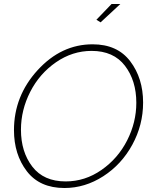

<svg xmlns="http://www.w3.org/2000/svg" viewBox="-20 -937 765 962"><path d="M484 -825 463 -838 539 -917H583ZM50 -285Q50 -456 168.5 -585.5Q287 -715 444 -715Q568 -715 632.5 -630Q697 -545 697 -423Q697 -311 643 -212Q589 -113 497.5 -54Q406 5 303 5Q179 5 114.5 -79Q50 -163 50 -285ZM663 -422Q663 -533 606 -607.5Q549 -682 439 -682Q343 -682 260.5 -625Q178 -568 131.5 -477Q85 -386 85 -287Q85 -176 142 -102Q199 -28 309 -28Q406 -28 488.5 -85.5Q571 -143 617 -233.5Q663 -324 663 -422Z"/></svg>

Font: Raleway-v4020 ExtraLight
Style: Italic
Weight: 275
Italic angle: -12°
Designer: Matt McInerney, Pablo Impallari, Rodrigo Fuenzalida
Foundry: Matt McInerney, Pablo Impallari, Rodrigo Fuenzalida
Version: Version 4.020;PS 004.020;hotconv 1.0.88;makeotf.lib2.5.64775